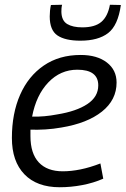

<svg xmlns="http://www.w3.org/2000/svg" viewBox="-20 -777 528 807"><path d="M414 -26Q373 -8 325.5 1Q278 10 231 10Q135 10 82.5 -44.5Q30 -99 30 -197Q30 -300 64.5 -378.5Q99 -457 164 -501.5Q229 -546 319 -546Q388 -546 429 -514.5Q470 -483 470 -430Q470 -357 408.5 -308Q347 -259 238 -241Q204 -235 171 -233Q138 -231 108 -232Q108 -219 108 -205Q108 -132 143 -94.5Q178 -57 244 -57Q279 -57 318.5 -65Q358 -73 402 -90ZM305 -484Q234 -484 183 -430.5Q132 -377 115 -287Q140 -286 167 -288.5Q194 -291 220 -296Q301 -309 347 -339.5Q393 -370 393 -418Q393 -484 305 -484ZM318 -606Q254 -606 221.5 -628Q189 -650 189 -708Q189 -733 194 -756L241 -757Q239 -749 238.5 -742Q238 -735 238 -727Q239 -690 262.5 -676Q286 -662 326 -662Q379 -662 406 -685Q433 -708 442 -757L488 -756Q476 -670 434.5 -638Q393 -606 318 -606Z"/></svg>

Font: Georama
Style: Italic
Weight: 400
Italic angle: -9°
Designer: Jean-Baptiste Levee
Foundry: Production Type
Version: Version 1.000